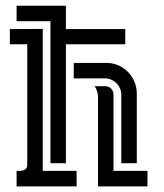

<svg xmlns="http://www.w3.org/2000/svg" viewBox="-20 -664 584 684"><path d="M214.8 -643.6V-560.5H426.3V-506.3H214.8V-82.5H159.7V-588.4H39.1V-643.6ZM15.1 -560.5 132.3 -561V-55.2H252.9V0H39.1V-55.2Q44.9 -55.2 51.8 -55.4Q58.6 -55.7 64.2 -57.6Q69.8 -59.6 73.5 -64Q77.1 -68.4 77.1 -76.7V-506.3H15.1ZM412.1 -82.5V-326.7Q412.1 -338.4 407.5 -349.1Q402.8 -359.9 395 -367.7Q387.2 -375.5 376.5 -380.1Q365.7 -384.8 354 -384.8H242.7V-439.9H358.9Q381.3 -439.9 401.1 -431.4Q420.9 -422.9 435.5 -408Q450.2 -393.1 458.7 -373.3Q467.3 -353.5 467.3 -331.1V-82.5ZM329.1 -319.3Q329.1 -329.1 325.9 -338.9Q322.8 -348.6 317.4 -356.9H355.5Q367.2 -356.9 375.7 -348.4Q384.3 -339.8 384.3 -328.1V-55.2H505.4V0H329.1Z"/></svg>

Font: Isar CAT
Style: Regular
Weight: 400
Designer: Digitized by Peter Wiegel
Foundry: CAT-Fonts, Peter Wiegel
Version: Version 1.000; ttfautohint (v1.3)